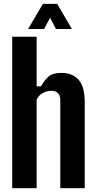

<svg xmlns="http://www.w3.org/2000/svg" viewBox="-20 -994 510 1014"><path d="M44.5 0V-800H173.5V-538H196.5Q216 -572.5 238 -590.8Q260 -609 304 -609Q362.5 -609 395 -573Q427.5 -537 427.5 -453V0H298.5V-463.5Q298.5 -490 286.2 -502.2Q274 -514.5 249.5 -514.5Q227.5 -514.5 205 -502Q182.5 -489.5 173.5 -467V0ZM128.5 -841 206.5 -973.5H282L359.5 -841H275.5L244.5 -900.5L213 -841Z"/></svg>

Font: Big Shoulders Display Thin ExtraBold
Style: Regular
Weight: 800
Version: Version 2.002